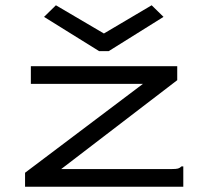

<svg xmlns="http://www.w3.org/2000/svg" viewBox="-20 -708 790 728"><path d="M75 -53 522 -390H97V-457H652V-404L212 -67H631Q648 -67 655 -69Q662 -71 668 -77H675V0H75ZM192 -688 374 -581 555 -688 600 -644 392 -514H356L147 -644Z"/></svg>

Font: Inconsolata ExtraExpanded
Style: Regular
Weight: 400
Width: 8
Monospace: yes
Designer: Raph Levien, Cyreal, Brenton Simpson
Foundry: Raph Levien, Cyreal, Google
Version: Version 3.001; ttfautohint (v1.8.2.53-6de2)